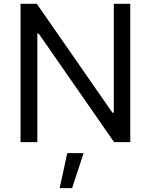

<svg xmlns="http://www.w3.org/2000/svg" viewBox="-20 -747 792 1009"><path d="M664.6 -727.1V0H579.6L183.1 -570.8H176.3V0H87.9V-727.1H173.3L570.8 -154.8H578.1V-727.1ZM293.5 241.7 333.5 57.6H419.4L358.9 241.7Z"/></svg>

Font: Sahel VF Regular
Style: Regular
Weight: 400
Foundry: Saber Rastikerdar (saber.rastikerdar@gmail.com)
Version: Version 3.4.0